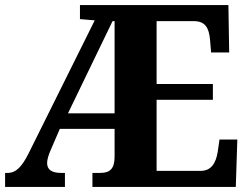

<svg xmlns="http://www.w3.org/2000/svg" viewBox="-20 -734 979 754"><path d="M0 0H235V-55H220C184 -55 165 -67 165 -94C165 -106 170 -125 180 -147L215 -228H430V-119C430 -73 413 -55 375 -55H343V0H906L912 -186H842L835 -138C828 -94 810 -63 768 -63H595V-342H816V-404H595V-651H741C785 -651 801 -626 805 -576L809 -528H880L877 -714H294V-659L352 -654L93 -133C66 -79 43 -55 10 -55H0ZM247 -289 422 -651H430V-289Z"/></svg>

Font: Noto Serif Armenian SemiCondensed
Style: Bold
Weight: 700
Width: 4
Designer: Monotype Design Team
Foundry: Monotype Imaging Inc.
Version: Version 2.008